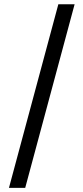

<svg xmlns="http://www.w3.org/2000/svg" viewBox="-20 -782 396 911"><path d="M334 -761.7 99.6 109.4H22.5L256.8 -761.7Z"/></svg>

Font: Inter V
Style: 
Weight: 400
Designer: Rasmus Andersson
Foundry: rsms
Version: Version 4.000;git-a3f224843